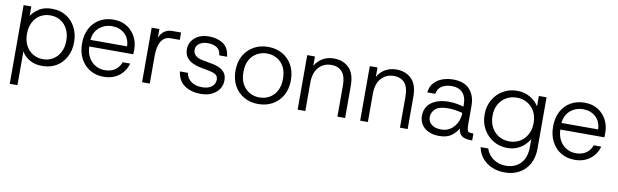

<svg xmlns="http://www.w3.org/2000/svg" viewBox="-46 -998 5536 1720"><g transform="rotate(10 2722.0 -138.0)"><path d="M63 220V-496H133V-410Q157 -448 203.5 -478Q250 -508 320 -508Q395 -508 450 -474Q505 -440 535.5 -381Q566 -322 566 -247Q566 -172 535.5 -113.5Q505 -55 450 -21.5Q395 12 319 12Q256 12 207.5 -14.5Q159 -41 133 -88V220ZM316 -49Q369 -49 409 -74Q449 -99 472 -143.5Q495 -188 495 -248Q495 -308 472 -353Q449 -398 409 -422.5Q369 -447 316 -447Q264 -447 223.5 -422.5Q183 -398 160 -353Q137 -308 137 -248Q137 -188 160 -143.5Q183 -99 223.5 -74Q264 -49 316 -49Z M878 12Q808 12 754 -20.5Q700 -53 669 -111.5Q638 -170 638 -249Q638 -328 668.5 -386Q699 -444 754 -476Q809 -508 880 -508Q952 -508 1003 -475.5Q1054 -443 1081 -391Q1108 -339 1108 -279Q1108 -269 1108 -258Q1108 -247 1107 -233H692V-293H1040Q1037 -366 991 -407Q945 -448 877 -448Q832 -448 793 -428Q754 -408 730 -369.5Q706 -331 706 -274V-247Q706 -180 731 -135.5Q756 -91 795.5 -69.5Q835 -48 878 -48Q934 -48 972 -74Q1010 -100 1026 -146H1094Q1082 -101 1053 -65Q1024 -29 980 -8.5Q936 12 878 12Z M1228 0V-496H1298V-417Q1314 -456 1343 -477.5Q1372 -499 1415 -499H1495V-432H1408Q1378 -432 1353 -414.5Q1328 -397 1313 -356.5Q1298 -316 1298 -247V0Z M1763 12Q1676 12 1616 -28.5Q1556 -69 1545 -154H1618Q1626 -105 1664.5 -77Q1703 -49 1765 -49Q1821 -49 1852 -74Q1883 -99 1883 -138Q1883 -167 1865 -181.5Q1847 -196 1797 -206Q1776 -211 1755.5 -214.5Q1735 -218 1714 -222Q1683 -228 1650 -243Q1617 -258 1594.5 -286.5Q1572 -315 1572 -361Q1572 -424 1620.5 -466Q1669 -508 1749 -508Q1825 -508 1877.5 -473Q1930 -438 1938 -357H1867Q1863 -406 1830 -426.5Q1797 -447 1747 -447Q1702 -447 1671.5 -425.5Q1641 -404 1641 -369Q1641 -305 1729 -288Q1742 -286 1754.5 -283.5Q1767 -281 1779.5 -278.5Q1792 -276 1804 -274Q1825 -271 1850 -264Q1875 -257 1898.5 -243Q1922 -229 1937 -205.5Q1952 -182 1952 -144Q1952 -99 1928.5 -64Q1905 -29 1862.5 -8.5Q1820 12 1763 12Z M2285 12Q2213 12 2156 -20Q2099 -52 2066.5 -110.5Q2034 -169 2034 -248Q2034 -328 2067 -386Q2100 -444 2157.5 -476Q2215 -508 2287 -508Q2360 -508 2416.5 -476Q2473 -444 2505.5 -386Q2538 -328 2538 -248Q2538 -169 2505 -110.5Q2472 -52 2415 -20Q2358 12 2285 12ZM2285 -48Q2334 -48 2375 -70.5Q2416 -93 2441 -137.5Q2466 -182 2466 -248Q2466 -315 2441.5 -359Q2417 -403 2376 -425.5Q2335 -448 2287 -448Q2239 -448 2197.5 -425.5Q2156 -403 2131 -359Q2106 -315 2106 -248Q2106 -182 2131 -137.5Q2156 -93 2196.5 -70.5Q2237 -48 2285 -48Z M2643 0V-496H2713V-410Q2738 -456 2783 -482Q2828 -508 2883 -508Q2969 -508 3022 -456Q3075 -404 3075 -293V0H3005V-285Q3005 -367 2970.5 -407Q2936 -447 2871 -447Q2803 -447 2758 -398Q2713 -349 2713 -257V0Z M3212 0V-496H3282V-410Q3307 -456 3352 -482Q3397 -508 3452 -508Q3538 -508 3591 -456Q3644 -404 3644 -293V0H3574V-285Q3574 -367 3539.5 -407Q3505 -447 3440 -447Q3372 -447 3327 -398Q3282 -349 3282 -257V0Z M3933 12Q3871 12 3830 -9Q3789 -30 3769 -64.5Q3749 -99 3749 -137Q3749 -219 3808.5 -262Q3868 -305 3965 -305Q4006 -305 4042 -298.5Q4078 -292 4101 -284V-305Q4101 -375 4065.5 -411.5Q4030 -448 3969 -448Q3917 -448 3879.5 -426.5Q3842 -405 3833 -354H3760Q3766 -408 3797 -442Q3828 -476 3873.5 -492Q3919 -508 3969 -508Q4072 -508 4121.5 -451.5Q4171 -395 4171 -305V-138Q4171 -102 4175.5 -86Q4180 -70 4191.5 -66.5Q4203 -63 4223 -63H4231V0H4216Q4170 0 4140.5 -17Q4111 -34 4103 -86Q4081 -45 4040.5 -16.5Q4000 12 3933 12ZM3940 -48Q3990 -48 4026 -74Q4062 -100 4081.5 -141Q4101 -182 4101 -227Q4077 -234 4041.5 -240Q4006 -246 3970 -246Q3888 -246 3854 -215Q3820 -184 3820 -139Q3820 -100 3851 -74Q3882 -48 3940 -48Z M4567 232Q4501 232 4448.5 209Q4396 186 4361.5 144.5Q4327 103 4316 46H4385Q4402 101 4451 136Q4500 171 4567 171Q4619 171 4660.5 148.5Q4702 126 4726 81Q4750 36 4750 -29V-104Q4734 -75 4706.5 -48.5Q4679 -22 4640 -5Q4601 12 4550 12Q4481 12 4424 -22Q4367 -56 4333.5 -115Q4300 -174 4300 -249Q4300 -324 4333.5 -382.5Q4367 -441 4424 -474.5Q4481 -508 4551 -508Q4620 -508 4672 -476.5Q4724 -445 4750 -401V-496H4820V-29Q4820 51 4788 109.5Q4756 168 4699 200Q4642 232 4567 232ZM4559 -49Q4612 -49 4654.5 -74Q4697 -99 4721.5 -144.5Q4746 -190 4746 -249Q4746 -309 4721.5 -353.5Q4697 -398 4654.5 -422.5Q4612 -447 4559 -447Q4506 -447 4463.5 -422.5Q4421 -398 4396.5 -353.5Q4372 -309 4372 -249Q4372 -190 4396.5 -144.5Q4421 -99 4463.5 -74Q4506 -49 4559 -49Z M5163 12Q5093 12 5039 -20.5Q4985 -53 4954 -111.5Q4923 -170 4923 -249Q4923 -328 4953.5 -386Q4984 -444 5039 -476Q5094 -508 5165 -508Q5237 -508 5288 -475.5Q5339 -443 5366 -391Q5393 -339 5393 -279Q5393 -269 5393 -258Q5393 -247 5392 -233H4977V-293H5325Q5322 -366 5276 -407Q5230 -448 5162 -448Q5117 -448 5078 -428Q5039 -408 5015 -369.5Q4991 -331 4991 -274V-247Q4991 -180 5016 -135.5Q5041 -91 5080.5 -69.5Q5120 -48 5163 -48Q5219 -48 5257 -74Q5295 -100 5311 -146H5379Q5367 -101 5338 -65Q5309 -29 5265 -8.5Q5221 12 5163 12Z"/></g></svg>

Font: Host Grotesk Light Light
Style: Regular
Weight: 300
Version: Version 1.003